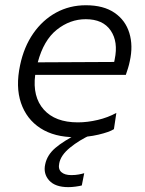

<svg xmlns="http://www.w3.org/2000/svg" viewBox="-20 -526 568 750"><path d="M274.5 10Q192.5 10 138 -25.2Q83.5 -60.5 62 -123.8Q40.5 -187 58.5 -271.5Q73.5 -343 110 -395.5Q146.5 -448 199.2 -476.8Q252 -505.5 315.5 -505.5Q384.5 -505.5 427.2 -476.2Q470 -447 485.2 -397.2Q500.5 -347.5 487 -287Q484.5 -274 480 -259.5Q475.5 -245 471.5 -233.5H117.5Q106.5 -148 151 -98Q195.5 -48 284 -48Q321.5 -48 361.8 -57.5Q402 -67 434.5 -85L425 -21.5Q407 -10 364.5 0Q322 10 274.5 10ZM315 -451Q253.5 -451 202 -410Q150.5 -369 127.5 -282.5L426 -284Q427 -289.5 428 -294Q442.5 -363 412.2 -407Q382 -451 315 -451ZM247 205Q195.5 205 172 178.8Q148.5 152.5 156.5 116Q164 79.5 195.8 52.2Q227.5 25 287.5 -5.5L291 -21L325 -24L336.5 0Q290 21 253.8 50.5Q217.5 80 211.5 111.5Q206.5 134.5 219.5 146.2Q232.5 158 258.5 158Q274.5 158 287.8 155.5Q301 153 309 150.5L299.5 198.5Q289.5 201 274.8 203Q260 205 247 205Z"/></svg>

Font: Commissioner Light
Style: Italic
Weight: 300
Italic angle: -12°
Designer: Kostas Bartsokas
Foundry: Kostas Bartsokas
Version: Version 1.000; ttfautohint (v1.8.3)